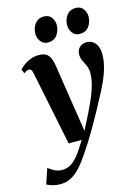

<svg xmlns="http://www.w3.org/2000/svg" viewBox="-180 -831 828 1156"><g transform="rotate(-15 234.0 -253.0)"><path d="M65.5 -438Q62 -455.5 56.8 -462.2Q51.5 -469 43.5 -469Q35 -469 27.8 -465.2Q20.5 -461.5 11.5 -454L0.5 -480Q10.5 -492 28.5 -505.5Q46.5 -519 70.5 -528.5Q94.5 -538 123 -538Q150 -538 166.5 -528.2Q183 -518.5 191.8 -499.8Q200.5 -481 205 -454Q210.5 -419.5 216.8 -378.2Q223 -337 229.8 -293Q236.5 -249 243 -205.8Q249.5 -162.5 256 -124L271 -26L320.5 -123Q339 -160.5 353 -192.5Q367 -224.5 376.5 -252.8Q386 -281 390.8 -306Q395.5 -331 395.5 -353.5Q395 -380.5 386 -400.2Q377 -420 368 -437.8Q359 -455.5 359 -478Q359 -504.5 376 -521.2Q393 -538 419.5 -538Q445.5 -538 462.2 -525Q479 -512 486.8 -490.8Q494.5 -469.5 494.5 -445.5Q494.5 -403.5 482.5 -360.8Q470.5 -318 450.2 -274.2Q430 -230.5 404.5 -184.5Q389.5 -155.5 373.2 -126Q357 -96.5 340.5 -67.2Q324 -38 306.8 -9Q289.5 20 271.5 48.8Q253.5 77.5 234 106Q205 150.5 176.2 182.2Q147.5 214 116.5 230.5Q85.5 247 49 247Q24 247 2 241Q-20 235 -35 226.5L-3 131.5Q7.5 140.5 30.2 153.8Q53 167 82 167Q115 167 141 149Q167 131 190.8 98.5Q214.5 66 241 22.5H159.5ZM197.5 -596.5Q169.5 -596.5 153 -617.8Q136.5 -639 136.5 -667.5Q137 -703 157 -728.8Q177 -754.5 211 -754.5Q243.5 -754.5 259.2 -733Q275 -711.5 275 -685Q274.5 -649 254.8 -622.8Q235 -596.5 197.5 -596.5ZM395.5 -596.5Q367.5 -596.5 351 -617.8Q334.5 -639 334.5 -667.5Q335 -703 355 -728.8Q375 -754.5 409.5 -754.5Q441.5 -754.5 457.2 -733Q473 -711.5 473 -685Q472.5 -649 452.8 -622.8Q433 -596.5 395.5 -596.5Z"/></g></svg>

Font: Merriweather 96pt
Style: Bold Italic
Weight: 700
Italic angle: -7.8°
Version: Version 2.101